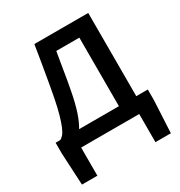

<svg xmlns="http://www.w3.org/2000/svg" viewBox="-194 -788 1042 1111"><g transform="rotate(-30 327.0 -233.0)"><path d="M133 0V188H30L19 -26V-98H49Q60 -102 71.5 -115Q83 -128 94.5 -155Q106 -182 118 -224Q130 -266 142 -328Q151 -374 157.5 -412Q164 -450 170.5 -487.5Q177 -525 183.5 -564.5Q190 -604 198 -654H558V-98H635V-26L624 188H521V0ZM246 -312Q219 -168 176 -98H442V-556H288Q282 -521 277 -491.5Q272 -462 267.5 -434Q263 -406 258 -377Q253 -348 246 -312Z"/></g></svg>

Font: CV Source Sans Light
Style: Bold
Weight: 600
Designer: Paul D. Hunt
Foundry: Adobe Systems Incorporated
Version: Version 3.001